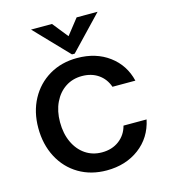

<svg xmlns="http://www.w3.org/2000/svg" viewBox="-114 -854 840 956"><g transform="rotate(-15 305.5 -376.5)"><path d="M43 -281Q43 -364 78 -429Q113 -494 175.5 -531Q238 -568 319 -568Q416 -568 483.5 -518Q551 -468 571 -384H453Q438 -427 403 -451Q368 -475 319 -475Q271 -475 234 -450.5Q197 -426 176 -382Q155 -338 155 -281Q155 -222 176 -177Q197 -132 234 -107Q271 -82 319 -82Q371 -82 407.5 -109.5Q444 -137 456 -183H575Q556 -93 486.5 -41Q417 11 319 11Q238 11 175.5 -26Q113 -63 78 -129.5Q43 -196 43 -281ZM314 -592H300L135 -764H243L307 -684L370 -764H478Z"/></g></svg>

Font: Open Sauce One Medium
Style: Regular
Weight: 500
Designer: Alfredo Marco Pradil
Foundry: Creative Sauce Fz LLC
Version: Version 1.477